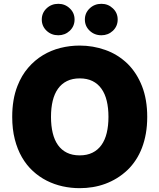

<svg xmlns="http://www.w3.org/2000/svg" viewBox="-20 -976 835 1006"><path d="M397.7 9.9Q351.9 9.9 307.9 0.2Q263.8 -9.6 224.6 -29.5Q185.4 -49.4 152.2 -79.9Q119 -110.4 95 -152Q71 -193.5 57.5 -246.3Q44 -299 44 -363.6Q44 -456 71.4 -525.6Q93 -581 127.5 -620.9Q161.9 -660.9 204.9 -686.8Q247.9 -712.7 297.1 -725Q346.2 -737.2 397.7 -737.2Q467.3 -737.2 531.2 -714.5Q596.6 -691.8 648.8 -641.7Q696.7 -594.1 724.1 -524.5Q751.4 -454.9 751.4 -363.6Q751.4 -317.1 744.3 -276.6Q737.2 -236.2 723.9 -201.5Q710.6 -166.9 691.6 -138Q672.6 -109 648.8 -85.9Q622.2 -60.7 592.7 -42.6Q563.2 -24.5 531.4 -12.8Q499.6 -1.1 465.9 4.4Q432.2 9.9 397.7 9.9ZM397.7 -161.9Q436.1 -161.9 464.5 -176Q492.9 -190 511.5 -216.1Q530.2 -242.2 539.2 -279.5Q548.3 -316.8 548.3 -363.6Q548.3 -410.5 539.2 -447.8Q530.2 -485.1 511.5 -511.2Q492.9 -537.3 464.7 -551.3Q436.4 -565.3 397.7 -565.3Q359.4 -565.3 331 -551.3Q302.6 -537.3 283.9 -511.2Q265.3 -485.1 256.2 -447.8Q247.2 -410.5 247.2 -363.6Q247.2 -316.8 256.2 -279.3Q265.3 -241.8 283.9 -215.7Q302.6 -189.6 330.8 -175.8Q359 -161.9 397.7 -161.9ZM285.5 -791.2Q248.9 -791.2 223.7 -815.3Q198.9 -839.1 198.9 -873.6Q198.9 -908 223.7 -931.8Q248.9 -956 285.5 -956Q320.7 -956 345.5 -932.2Q370.7 -908.7 370.7 -873.6Q370.7 -838.8 345.5 -814.6Q320.3 -791.2 285.5 -791.2ZM511.4 -791.2Q474.8 -791.2 449.6 -815.3Q424.7 -839.1 424.7 -873.6Q424.7 -908 449.6 -931.8Q474.8 -956 511.4 -956Q546.5 -956 571.4 -932.2Q596.6 -908.7 596.6 -873.6Q596.6 -838.8 571.4 -814.6Q546.2 -791.2 511.4 -791.2Z"/></svg>

Font: Linik Sans Black
Style: Regular
Weight: 900
Designer: Fonts by Rasmus Andersson / Changes by Cristiano Sobral with parts from Marc Monis
Foundry: rsms
Version: Version 3.020; ttfautohint (v1.6)